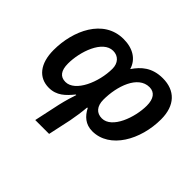

<svg xmlns="http://www.w3.org/2000/svg" viewBox="-169 -784 1234 1234"><g transform="rotate(45 447.5 -167.0)"><path d="M671 -552C574 -552 521 -504 481 -445C461 -514 399 -552 315 -552C132 -552 46 -359 46 -184C46 -60 104 10 196 10C267 10 308 -32 349 -82H354C347 -63 329 -4 319 41L281 218H407L441 60C449 18 456 -28 460 -75H465C490 -26 529 10 591 10C749 10 850 -171 850 -357C850 -484 782 -552 671 -552ZM651 -451C698 -451 723 -416 723 -354C723 -248 668 -92 576 -92C528 -92 498 -124 498 -185C498 -306 546 -451 651 -451ZM321 -451C368 -451 399 -417 399 -366C399 -244 334 -92 245 -92C197 -92 173 -124 173 -188C173 -296 226 -451 321 -451Z"/></g></svg>

Font: Noto Sans SemiBold
Style: Italic
Weight: 600
Italic angle: -12°
Designer: Monotype Design Team
Foundry: Monotype Imaging Inc.
Version: Version 2.013